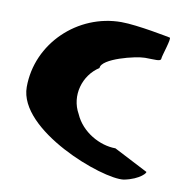

<svg xmlns="http://www.w3.org/2000/svg" viewBox="-66 -619 663 674"><g transform="rotate(10 265.0 -282.0)"><path d="M26 -272C26 -118 344 0 418 -11C475 -22 498 -52 490 -52L370 -114C314 -114 248 -150 222 -210C188 -270 210 -346 266 -382C266 -416 384 -445 417 -445C451 -445 474 -441 474 -452C474 -462 498 -530 490 -530C490 -530 372 -554 314 -554C159 -554 26 -428 26 -272Z"/></g></svg>

Font: Ampere
Style: SC
Weight: 400
Version: Version 1